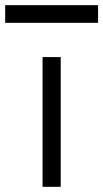

<svg xmlns="http://www.w3.org/2000/svg" viewBox="-39 -720 398 740"><path d="M195 -500H125V0H195ZM-19 -632H339V-700H-19Z"/></svg>

Font: altertype_V2
Style: Regular
Weight: 400
Designer: Simon Renaud
Version: Version 2.001;Glyphs 3.1.2 (3151)